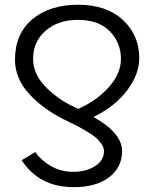

<svg xmlns="http://www.w3.org/2000/svg" viewBox="-20 -563 648 807"><path d="M119.1 -315.4Q119.1 -249 177.2 -192.4Q235.4 -135.7 309.6 -105.5Q387.7 -140.6 438 -197.3Q488.3 -253.9 488.3 -315.4Q488.3 -383.8 441.4 -431.6Q394.5 -479.5 307.6 -479.5Q224.6 -479.5 171.9 -434.1Q119.1 -388.7 119.1 -315.4ZM43 -312.5Q43 -419.9 115.2 -481.4Q187.5 -543 308.6 -543Q427.7 -543 496.6 -479Q565.4 -415 565.4 -318.4Q565.4 -251 514.2 -183.1Q462.9 -115.2 373 -71.3Q493.2 -3.9 493.2 72.3Q493.2 139.6 439 181.6Q384.8 223.6 290 223.6Q144.5 223.6 71.3 110.4L127.9 76.2Q151.4 109.4 192.9 134.3Q234.4 159.2 289.1 159.2Q341.8 159.2 379.4 135.3Q417 111.3 417 72.3Q417 57.6 406.7 42.5Q396.5 27.3 383.8 16.1Q371.1 4.9 344.7 -10.7Q318.4 -26.4 300.3 -35.6Q282.2 -44.9 248 -61.5Q158.2 -106.4 100.6 -170.4Q43 -234.4 43 -312.5Z"/></svg>

Font: Gothic A1
Style: Regular
Weight: 400
Designer: HanYang I&C Co.,Ltd.
Foundry: HanYang I&C Co.,Ltd.
Version: Version 2.50